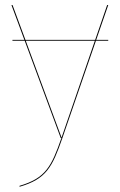

<svg xmlns="http://www.w3.org/2000/svg" viewBox="-20 -537 466 747"><path d="M354.4 -382 401.1 -517.2H396.8L350.3 -382H78.9L28.9 -517.2H24.6L74.7 -382H28.4V-378.4H76.1L216.2 0H218.9C180 111.1 158 155.9 55.9 186L56.1 189.6C160.7 159.4 183.6 112.4 222.7 0.1L353.2 -378.4H401.1V-382ZM219.5 -1.7 80.2 -378.4H349Z"/></svg>

Font: Fira Sans Four
Style: Regular
Weight: 100
Designer: Carrois Corporate & Edenspiekermann AG
Foundry: Carrois Corporate GbR & Edenspiekermann AG
Version: Version 4.203;PS 004.203;hotconv 1.0.88;makeotf.lib2.5.64775